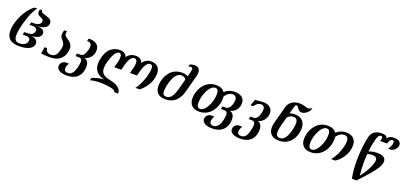

<svg xmlns="http://www.w3.org/2000/svg" viewBox="28 -1938 7037 3356"><g transform="rotate(20 3547.0 -259.5)"><path d="M244.6 -200.7 258.3 -252H314.9Q339.4 -252 361.8 -256.8Q384.3 -261.7 401.6 -272.9Q418.9 -284.2 429.2 -302.2Q439.5 -320.3 439.5 -346.7Q439.5 -363.3 431.4 -374Q423.3 -384.8 411.4 -391.1Q399.4 -397.5 384.8 -399.9Q370.1 -402.3 356.9 -402.3H298.8L312.5 -453.6H369.1Q386.2 -453.6 407.5 -457.5Q428.7 -461.4 447.3 -471.2Q465.8 -481 478.5 -497.6Q491.2 -514.2 491.2 -540Q491.2 -556.6 482.4 -566.2Q473.6 -575.7 460.2 -582.5Q446.8 -589.4 431.4 -595.2Q416 -601.1 402.6 -610.4Q389.2 -619.6 380.4 -634Q371.6 -648.4 371.6 -672.4Q371.6 -690.9 377.9 -715.8H422.9Q421.4 -710.4 421.4 -705.6Q421.4 -689 436.8 -679.2Q452.1 -669.4 475.1 -662.1Q498 -654.8 524.7 -647.5Q551.3 -640.1 574.2 -628.7Q597.2 -617.2 612.5 -599.1Q627.9 -581.1 627.9 -551.8Q627.9 -528.3 618.9 -507.1Q609.9 -485.8 588.1 -469Q566.4 -452.1 530.3 -441.2Q494.1 -430.2 439.9 -428.2Q467.8 -426.8 492.2 -420.9Q516.6 -415 534.4 -404.3Q552.2 -393.6 562.5 -377.7Q572.8 -361.8 572.8 -340.3Q572.8 -311 557.6 -290.3Q542.5 -269.5 516.8 -256.3Q491.2 -243.2 457.5 -236.6Q423.8 -230 386.2 -228.5Q416 -227.1 440.4 -220.2Q464.8 -213.4 481.7 -201.7Q498.5 -189.9 507.8 -173.1Q517.1 -156.2 517.1 -134.8Q517.1 -101.1 499.3 -74Q481.4 -46.9 447.8 -28.1Q414.1 -9.3 365.2 1Q316.4 11.2 254.4 11.2Q204.6 11.2 161.6 1.5Q118.7 -8.3 86.7 -31.7Q54.7 -55.2 36.6 -95Q18.6 -134.8 18.6 -194.8Q18.6 -244.6 29.5 -296.9Q40.5 -349.1 59.3 -400.4Q78.1 -451.7 103.3 -499.8Q128.4 -547.9 157.5 -588.9Q186.5 -629.9 217.5 -662.4Q248.5 -694.8 278.8 -714.8H332.5Q315.9 -699.7 299.1 -673.3Q282.2 -647 265.9 -613Q249.5 -579.1 234.1 -539.3Q218.8 -499.5 205.1 -457.3Q191.4 -415 180.2 -372.3Q168.9 -329.6 160.6 -289.8Q152.3 -250 147.9 -215.1Q143.6 -180.2 143.6 -153.3Q143.6 -109.9 154.8 -86.2Q166 -62.5 182.4 -51.5Q198.7 -40.5 216.6 -38.8Q234.4 -37.1 247.6 -37.1Q272.9 -37.1 297.9 -43.7Q322.8 -50.3 342.3 -63.7Q361.8 -77.1 373.8 -97.4Q385.7 -117.7 385.7 -145Q385.7 -162.6 377.7 -173.3Q369.6 -184.1 357.4 -190.2Q345.2 -196.3 330.6 -198.5Q315.9 -200.7 302.7 -200.7Z M825.2 -37.6Q853 -37.6 875 -46.4Q897 -55.2 914.1 -74.5Q931.2 -93.8 943.8 -124.5Q956.5 -155.3 966.3 -199.7Q969.7 -214.4 970.9 -226.8Q972.2 -239.3 972.2 -250.5Q972.2 -274.9 965.8 -292Q959.5 -309.1 950.2 -322.5Q940.9 -335.9 929.7 -347.2Q918.5 -358.4 909.2 -371.3Q899.9 -384.3 893.6 -400.6Q887.2 -417 887.2 -439.9Q887.2 -464.8 896.5 -500L901.4 -518.6H956.1L949.7 -496.1Q946.8 -484.9 946.8 -475.1Q946.8 -454.1 958.5 -439.5Q970.2 -424.8 987.8 -411.9Q1005.4 -398.9 1025.6 -385.5Q1045.9 -372.1 1063.5 -353.5Q1081.1 -335 1092.8 -309.3Q1104.5 -283.7 1104.5 -246.6Q1104.5 -218.3 1096.7 -184.1Q1075.2 -89.8 1005.9 -39.6Q936.5 10.7 823.2 10.7Q797.9 10.7 774.9 9Q752 7.3 731.4 5.4Q710.9 3.4 693.4 1.7Q675.8 0 660.6 0L681.6 -124.5H725.6Q728 -107.4 734.4 -91.8Q740.7 -76.2 752.7 -64.2Q764.6 -52.2 782.5 -44.9Q800.3 -37.6 825.2 -37.6Z M1252.9 -215.3H1309.6Q1330.6 -215.3 1346.4 -222.4Q1362.3 -229.5 1375 -244.9Q1387.7 -260.3 1397.7 -284.4Q1407.7 -308.6 1417.5 -343.3Q1427.7 -380.4 1427.7 -408.7Q1427.7 -430.2 1420.9 -444.1Q1414.1 -458 1402.3 -466.1Q1390.6 -474.1 1374.8 -477.3Q1358.9 -480.5 1341.3 -480.5L1354.5 -529.3Q1359.9 -529.8 1365.5 -529.8Q1371.1 -529.8 1376.5 -529.8Q1410.6 -529.8 1442.9 -521.7Q1475.1 -513.7 1499.8 -496.3Q1524.4 -479 1539.3 -451.4Q1554.2 -423.8 1554.2 -384.3Q1554.2 -349.1 1543.2 -316.2Q1532.2 -283.2 1511.7 -256.6Q1491.2 -230 1461.9 -211.7Q1432.6 -193.4 1396.5 -188Q1439 -179.2 1461.9 -143.8Q1484.9 -108.4 1484.9 -52.7Q1484.9 -13.7 1472.2 34.7Q1460 81.1 1435.5 114Q1411.1 147 1377.4 168Q1343.8 189 1302.2 198.7Q1260.7 208.5 1213.9 208.5Q1165 208.5 1129.2 200.2Q1093.3 191.9 1069.6 177.5Q1045.9 163.1 1034.2 143.6Q1022.5 124 1022.5 101.1Q1022.5 91.8 1025.9 76.9Q1029.3 62 1038.8 46.9Q1048.3 31.7 1065.2 18.8Q1082 5.9 1108.9 0H1179.7Q1159.2 32.2 1152.3 57.6Q1145.5 83 1145.5 101.6Q1145.5 118.7 1150.9 129.9Q1156.2 141.1 1165.3 147.7Q1174.3 154.3 1186.5 157Q1198.7 159.7 1212.4 159.7Q1239.7 159.7 1260.3 149.9Q1280.8 140.1 1296.4 121.8Q1312 103.5 1323.5 77.1Q1335 50.8 1343.8 17.6Q1363.3 -57.6 1363.3 -97.2Q1363.3 -117.7 1358.6 -130.6Q1354 -143.6 1345.5 -151.1Q1336.9 -158.7 1324.7 -161.4Q1312.5 -164.1 1297.4 -164.1H1239.3Z M2366.7 -211.9H2237.3L2263.7 -309.6Q2270 -332.5 2273.7 -356.2Q2277.3 -379.9 2277.3 -401.9Q2277.3 -418.5 2274.7 -432.9Q2272 -447.3 2265.6 -458Q2259.3 -468.8 2249.3 -474.9Q2239.3 -481 2224.6 -481Q2200.2 -481 2180.9 -465.8Q2161.6 -450.7 2146.5 -426Q2131.3 -401.4 2120.1 -370.8Q2108.9 -340.3 2100.6 -309.6L2074.2 -211.9H1944.8L1971.2 -309.6Q1978 -334 1981.9 -359.4Q1985.8 -384.8 1985.8 -407.7Q1985.8 -423.3 1983.4 -436.5Q1981 -449.7 1975.8 -459.5Q1970.7 -469.2 1961.9 -474.9Q1953.1 -480.5 1940.9 -480.5Q1919.4 -480.5 1898.9 -463.4Q1878.4 -446.3 1860.1 -416.5Q1841.8 -386.7 1825.9 -346.2Q1810.1 -305.7 1797.4 -258.8Q1787.6 -222.7 1782.7 -192.6Q1777.8 -162.6 1777.8 -137.7Q1777.8 -101.1 1788.6 -74.5Q1799.3 -47.9 1821 -28.8Q1842.8 -9.8 1875.2 2.9Q1907.7 15.6 1951.7 24.4Q2017.6 38.1 2059.1 57.1Q2100.6 76.2 2124 98.1Q2147.5 120.1 2156 143.1Q2164.6 166 2164.6 187.5Q2164.6 190.4 2164.6 193.1Q2164.6 195.8 2164.1 198.7H2095.7Q2089.8 182.1 2076.4 170.7Q2063 159.2 2040.3 151.6Q2017.6 144 1984.1 138.7Q1950.7 133.3 1904.8 128.9Q1879.9 126.5 1855.5 125.2Q1831.1 124 1807.1 124Q1755.9 124 1709.2 129.9Q1662.6 135.7 1621.6 147.9L1633.8 101.1Q1656.7 90.8 1684.8 81.5Q1712.9 72.3 1741.9 65.4Q1771 58.6 1799.1 54.7Q1827.1 50.8 1850.1 50.8Q1807.1 40 1771.5 21.7Q1735.8 3.4 1710 -23.9Q1684.1 -51.3 1669.7 -89.1Q1655.3 -127 1655.3 -177.2Q1655.3 -231.4 1674.3 -302.7Q1688 -352.5 1710.7 -394.3Q1733.4 -436 1766.4 -466.1Q1799.3 -496.1 1842.8 -512.7Q1886.2 -529.3 1940.9 -529.3Q1965.8 -529.3 1987.5 -522.9Q2009.3 -516.6 2026.1 -505.1Q2043 -493.7 2054 -477.8Q2064.9 -461.9 2068.4 -442.9Q2082.5 -466.3 2101.3 -482.7Q2120.1 -499 2141.1 -509.3Q2162.1 -519.5 2184.1 -524.4Q2206.1 -529.3 2226.6 -529.3Q2283.2 -529.3 2317.4 -506.8Q2351.6 -484.4 2361.8 -442.9Q2377.9 -466.8 2396.7 -483.2Q2415.5 -499.5 2436 -509.8Q2456.5 -520 2478.3 -524.4Q2500 -528.8 2521.5 -528.8Q2556.2 -528.8 2586.4 -519.3Q2616.7 -509.8 2638.9 -489.3Q2661.1 -468.8 2674.1 -436.8Q2687 -404.8 2687 -360.4Q2687 -313.5 2670.9 -251.5Q2664.1 -225.6 2648.9 -193.1Q2633.8 -160.6 2611.3 -126.7Q2588.9 -92.8 2559.3 -59.8Q2529.8 -26.9 2494.1 0H2415.5Q2441.9 -32.2 2462.6 -70.3Q2483.4 -108.4 2499.3 -145.8Q2515.1 -183.1 2525.9 -216.1Q2536.6 -249 2542.5 -271Q2566.4 -360.4 2566.4 -409.7Q2566.4 -446.8 2553.7 -463.6Q2541 -480.5 2515.6 -480.5Q2494.6 -480.5 2475.6 -464.6Q2456.5 -448.7 2440.9 -423.8Q2425.3 -398.9 2413.1 -368.7Q2400.9 -338.4 2393.1 -309.6Z M2781.2 -170.4Q2781.2 -206.1 2788.3 -246.6Q2795.4 -287.1 2811 -326.9Q2826.7 -366.7 2851.1 -403.3Q2875.5 -439.9 2910.4 -468Q2945.3 -496.1 2991.2 -512.7Q3037.1 -529.3 3095.2 -529.3Q3128.9 -529.3 3155.8 -522Q3182.6 -514.6 3204.6 -501.5L3224.1 -574.7Q3229.5 -595.2 3232.4 -610.4Q3235.4 -625.5 3235.4 -637.2Q3235.4 -659.2 3227.8 -667.7Q3220.2 -676.3 3204.6 -676.3Q3186.5 -676.3 3157.2 -666.5L3168.5 -709Q3186.5 -716.3 3208.5 -721.4Q3230.5 -726.6 3252.9 -726.6Q3273.4 -726.6 3292.5 -721.7Q3311.5 -716.8 3326.2 -704.8Q3340.8 -692.9 3349.6 -673.1Q3358.4 -653.3 3358.4 -623.5Q3358.4 -592.3 3347.7 -551.3L3264.2 -241.2Q3263.7 -237.3 3261.7 -231.9Q3247.6 -179.2 3222.7 -134.8Q3197.8 -90.3 3161.9 -57.9Q3126 -25.4 3078.4 -7.3Q3030.8 10.7 2971.7 10.7Q2923.8 10.7 2887.9 -2Q2852.1 -14.6 2828.4 -38.1Q2804.7 -61.5 2793 -95Q2781.2 -128.4 2781.2 -170.4ZM3097.7 -480.5Q3068.4 -480.5 3044.7 -467Q3021 -453.6 3001.7 -431.2Q2982.4 -408.7 2967.8 -379.6Q2953.1 -350.6 2942.1 -319.3Q2931.2 -288.1 2923.6 -256.6Q2916 -225.1 2911.4 -198Q2906.7 -170.9 2904.8 -150.6Q2902.8 -130.4 2902.8 -121.1Q2902.8 -79.6 2919.4 -58.8Q2936 -38.1 2973.6 -38.1Q3003.9 -38.1 3028.1 -51.8Q3052.2 -65.4 3071.8 -92.5Q3091.3 -119.6 3107.4 -159.9Q3123.5 -200.2 3138.2 -253.9L3185.1 -428.2Q3181.2 -442.4 3172.1 -452.4Q3163.1 -462.4 3151.1 -468.5Q3139.2 -474.6 3125 -477.5Q3110.8 -480.5 3097.7 -480.5Z M4258.3 -383.8Q4258.3 -348.6 4248 -316.4Q4237.8 -284.2 4217.8 -258.1Q4197.8 -231.9 4168.5 -213.6Q4139.2 -195.3 4101.6 -188Q4121.1 -184.1 4137.5 -174.1Q4153.8 -164.1 4165.8 -147.7Q4177.7 -131.3 4184.3 -108.6Q4190.9 -85.9 4190.9 -56.6Q4190.9 0 4173.8 48.3Q4156.7 96.7 4122.6 132.3Q4088.4 168 4037.6 188.2Q3986.8 208.5 3918.9 208.5Q3870.1 208.5 3834.2 200.2Q3798.3 191.9 3774.7 177.5Q3751 163.1 3739.3 143.6Q3727.5 124 3727.5 101.1Q3727.5 91.8 3731 76.9Q3734.4 62 3743.9 46.9Q3753.4 31.7 3770.3 18.8Q3787.1 5.9 3814 0H3884.8Q3865.7 30.3 3858.6 54.2Q3851.6 78.1 3851.6 96.7Q3851.6 113.8 3856.7 125.5Q3861.8 137.2 3870.8 145Q3879.9 152.8 3891.8 156.2Q3903.8 159.7 3917.5 159.7Q3950.2 159.7 3974.1 144Q3998 128.4 4014.9 103.8Q4031.7 79.1 4042 49.1Q4052.2 19 4058.1 -9.5Q4064 -38.1 4066.2 -61.8Q4068.4 -85.4 4068.4 -97.2Q4068.4 -117.7 4063.7 -130.6Q4059.1 -143.6 4050.5 -151.1Q4042 -158.7 4029.8 -161.4Q4017.6 -164.1 4002.4 -164.1H3944.3L3958 -215.3H4014.6Q4035.2 -215.3 4051.5 -223.9Q4067.9 -232.4 4080.8 -246.6Q4093.8 -260.7 4102.8 -279.3Q4111.8 -297.9 4117.9 -317.9Q4124 -337.9 4126.7 -357.7Q4129.4 -377.4 4129.4 -394.5Q4129.4 -436 4108.9 -456.3Q4088.4 -476.6 4052.7 -476.6Q4038.6 -476.6 4021.7 -472.7Q4004.9 -468.8 3987.1 -458.3Q3969.2 -447.8 3950.4 -429.7Q3931.6 -411.6 3914.1 -383.3Q3915 -375 3915.8 -366.7Q3916.5 -358.4 3916.5 -349.6Q3916.5 -310.5 3908 -268.6Q3899.4 -226.6 3882.3 -186.5Q3865.2 -146.5 3839.1 -110.6Q3813 -74.7 3778.1 -47.9Q3743.2 -21 3699 -5.1Q3654.8 10.7 3601.1 10.7Q3558.1 10.7 3523.4 -0.7Q3488.8 -12.2 3464.6 -34.9Q3440.4 -57.6 3427.2 -91.3Q3414.1 -125 3414.1 -168.9Q3414.1 -208 3422.6 -250Q3431.2 -292 3448.2 -332Q3465.3 -372.1 3491.5 -408Q3517.6 -443.8 3552.5 -470.7Q3587.4 -497.6 3631.6 -513.4Q3675.8 -529.3 3729.5 -529.3Q3784.2 -529.3 3824.5 -511Q3864.7 -492.7 3888.2 -457Q3916.5 -483.4 3946 -498Q3975.6 -512.7 4001 -519.5Q4026.4 -526.4 4044.9 -527.8Q4063.5 -529.3 4069.8 -529.3Q4116.7 -529.3 4152.1 -518.8Q4187.5 -508.3 4211.2 -489.3Q4234.9 -470.2 4246.6 -443.4Q4258.3 -416.5 4258.3 -383.8ZM3791 -374Q3791 -390.6 3789.8 -409.2Q3788.6 -427.7 3782.2 -443.1Q3775.9 -458.5 3762.7 -468.5Q3749.5 -478.5 3726.1 -478.5Q3701.7 -478.5 3678.2 -463.1Q3654.8 -447.8 3634 -421.6Q3613.3 -395.5 3595.9 -361.6Q3578.6 -327.6 3566.2 -290.5Q3553.7 -253.4 3546.6 -215.6Q3539.6 -177.7 3539.6 -144.5Q3539.6 -127.4 3540.5 -109.1Q3541.5 -90.8 3547.9 -75.4Q3554.2 -60.1 3567.1 -50Q3580.1 -40 3604.5 -40Q3628.9 -40 3652.1 -55.4Q3675.3 -70.8 3696 -96.9Q3716.8 -123 3734.4 -157Q3752 -190.9 3764.4 -228Q3776.9 -265.1 3783.9 -302.7Q3791 -340.3 3791 -374Z M4532.7 -215.3Q4553.7 -215.3 4570.1 -223.9Q4586.4 -232.4 4599.4 -248.5Q4612.3 -264.6 4622.3 -288.6Q4632.3 -312.5 4640.6 -343.3Q4648.9 -375.5 4648.9 -400.9Q4648.9 -438.5 4631.8 -459.7Q4614.7 -481 4582.5 -481Q4544.4 -481 4514.6 -460.9Q4484.9 -440.9 4458.5 -402.3H4409.7L4452.6 -518.6Q4466.8 -518.6 4484.6 -520.3Q4502.4 -522 4522.2 -523.9Q4542 -525.9 4563 -527.6Q4584 -529.3 4605 -529.3Q4646 -529.3 4678 -519.3Q4710 -509.3 4731.9 -490.5Q4753.9 -471.7 4765.4 -445.1Q4776.9 -418.5 4776.9 -385.7Q4776.9 -350.6 4764.9 -316.9Q4752.9 -283.2 4731.9 -256.1Q4710.9 -229 4682.1 -210.9Q4653.3 -192.9 4619.6 -188Q4635.7 -185.1 4651.4 -175.8Q4667 -166.5 4679.2 -150.1Q4691.4 -133.8 4698.7 -110.1Q4706.1 -86.4 4706.1 -54.7Q4706.1 -2.9 4691.7 44.7Q4677.2 92.3 4645 128.7Q4612.8 165 4561.3 186.8Q4509.8 208.5 4435.1 208.5Q4386.7 208.5 4351.1 200.2Q4315.4 191.9 4292 177.7Q4268.6 163.6 4257.1 144Q4245.6 124.5 4245.6 101.6Q4245.6 92.3 4248.8 77.4Q4252 62.5 4261.5 47.4Q4271 32.2 4287.6 19Q4304.2 5.9 4331.5 0H4402.3Q4381.8 32.7 4375 58.3Q4368.2 84 4368.2 102.1Q4368.2 119.1 4373.5 130.4Q4378.9 141.6 4387.9 148.2Q4397 154.8 4409.2 157.2Q4421.4 159.7 4435.1 159.7Q4462.4 159.7 4482.4 150.9Q4502.4 142.1 4517.6 124.5Q4532.7 106.9 4543.9 80.3Q4555.2 53.7 4564.9 17.6Q4574.7 -18.6 4579.1 -45.4Q4583.5 -72.3 4583.5 -92.3Q4583.5 -113.3 4578.9 -127.2Q4574.2 -141.1 4565.9 -149.2Q4557.6 -157.2 4546.1 -160.6Q4534.7 -164.1 4520.5 -164.1H4462.4L4476.1 -215.3Z M5193.4 -518.6Q5246.1 -518.6 5283.2 -503.4Q5320.3 -488.3 5343.8 -462.2Q5367.2 -436 5377.9 -401.4Q5388.7 -366.7 5388.7 -327.6Q5388.7 -292.5 5381.6 -253.9Q5374.5 -215.3 5359.4 -177.7Q5344.2 -140.1 5320.3 -106Q5296.4 -71.8 5262.9 -45.9Q5229.5 -20 5185.8 -4.6Q5142.1 10.7 5087.4 10.7Q5037.1 10.7 5000.2 -2.2Q4963.4 -15.1 4939.2 -38.6Q4915 -62 4903.3 -94.5Q4891.6 -127 4891.6 -166Q4891.6 -190.9 4896.5 -217.8Q4901.4 -244.6 4909.2 -273.4L4991.2 -580.1Q5002 -620.1 5024.9 -647.9Q5047.9 -675.8 5077.1 -693.4Q5106.4 -710.9 5138.7 -718.8Q5170.9 -726.6 5199.7 -726.6Q5237.8 -726.6 5263.9 -721.7Q5290 -716.8 5308.8 -710.9Q5327.6 -705.1 5341.8 -700.2Q5356 -695.3 5370.6 -695.3Q5385.3 -695.3 5402.1 -702.1Q5418.9 -709 5443.8 -726.6L5431.6 -680.7Q5420.4 -662.1 5403.8 -645Q5387.2 -627.9 5367.7 -615.2Q5348.1 -602.5 5327.1 -595Q5306.2 -587.4 5286.6 -587.4Q5270 -587.4 5257.1 -594Q5244.1 -600.6 5233.9 -610.8Q5223.6 -621.1 5215.3 -632.6Q5207 -644 5200 -654.3Q5192.9 -664.6 5185.8 -671.1Q5178.7 -677.7 5171.4 -677.7Q5157.7 -677.7 5149.2 -666Q5140.6 -654.3 5133.8 -629.4L5100.1 -503.4Q5143.1 -518.6 5193.4 -518.6ZM5087.4 -38.1Q5113.8 -38.1 5135.7 -50.5Q5157.7 -63 5175 -83.7Q5192.4 -104.5 5206.1 -131.6Q5219.7 -158.7 5229.7 -188Q5239.7 -217.3 5246.8 -246.6Q5253.9 -275.9 5258.1 -301.3Q5262.2 -326.7 5264.2 -345.9Q5266.1 -365.2 5266.1 -374.5Q5266.1 -422.9 5246.1 -446.3Q5226.1 -469.7 5187 -469.7Q5173.8 -469.7 5159.2 -466.6Q5144.5 -463.4 5129.9 -456.8Q5115.2 -450.2 5101.6 -440.4Q5087.9 -430.7 5077.1 -417.5L5033.2 -253.9Q5022.9 -215.3 5017.6 -183.8Q5012.2 -152.3 5012.2 -127.4Q5012.2 -82.5 5030.3 -60.3Q5048.3 -38.1 5087.4 -38.1Z M5676.8 10.7Q5633.8 10.7 5599.1 -0.7Q5564.5 -12.2 5540.3 -34.9Q5516.1 -57.6 5502.9 -91.3Q5489.7 -125 5489.7 -168.9Q5489.7 -208 5498.3 -250Q5506.8 -292 5523.9 -332Q5541 -372.1 5567.1 -408Q5593.3 -443.8 5628.2 -470.7Q5663.1 -497.6 5707.3 -513.4Q5751.5 -529.3 5805.2 -529.3Q5859.9 -529.3 5900.1 -511Q5940.4 -492.7 5963.9 -456.5Q5981.9 -473.6 6004.2 -487.3Q6026.4 -501 6049.8 -510.3Q6073.2 -519.5 6097.4 -524.4Q6121.6 -529.3 6144 -529.3Q6183.1 -529.3 6217.8 -519.5Q6252.4 -509.8 6278.3 -488.3Q6304.2 -466.8 6319.1 -433.1Q6334 -399.4 6334 -351.1Q6334 -327.6 6330.1 -300.8Q6326.2 -273.9 6317.9 -243.2Q6311.5 -220.2 6296.6 -188.5Q6281.7 -156.7 6258.3 -123Q6234.9 -89.4 6203.4 -56.9Q6171.9 -24.4 6133.3 0H6054.7Q6085.9 -34.7 6109.1 -73.2Q6132.3 -111.8 6148.7 -148.4Q6165 -185.1 6175.3 -217Q6185.5 -249 6191.4 -271Q6209 -337.4 6209 -381.3Q6209 -431.6 6188.2 -454.1Q6167.5 -476.6 6128.9 -476.6Q6112.8 -476.6 6094 -471.2Q6075.2 -465.8 6056.4 -454.8Q6037.6 -443.8 6020.3 -427Q6002.9 -410.2 5989.3 -387.7Q5992.2 -369.1 5992.2 -349.6Q5992.2 -310.5 5983.6 -268.6Q5975.1 -226.6 5958 -186.5Q5940.9 -146.5 5914.8 -110.6Q5888.7 -74.7 5853.8 -47.9Q5818.8 -21 5774.7 -5.1Q5730.5 10.7 5676.8 10.7ZM5866.7 -374Q5866.7 -390.6 5865.5 -409.2Q5864.3 -427.7 5857.9 -443.1Q5851.6 -458.5 5838.4 -468.5Q5825.2 -478.5 5801.8 -478.5Q5777.3 -478.5 5753.9 -463.1Q5730.5 -447.8 5709.7 -421.6Q5689 -395.5 5671.6 -361.6Q5654.3 -327.6 5641.8 -290.5Q5629.4 -253.4 5622.3 -215.6Q5615.2 -177.7 5615.2 -144.5Q5615.2 -127.4 5616.9 -109.1Q5618.7 -90.8 5625.2 -75.4Q5631.8 -60.1 5644.8 -50Q5657.7 -40 5680.2 -40Q5704.6 -40 5727.8 -55.4Q5751 -70.8 5771.7 -96.9Q5792.5 -123 5810.1 -157Q5827.6 -190.9 5840.1 -228Q5852.5 -265.1 5859.6 -302.7Q5866.7 -340.3 5866.7 -374Z M6663.1 -574.7Q6653.3 -537.6 6642.6 -480Q6631.8 -422.4 6624 -348.6Q6652.3 -359.9 6692.1 -368.7Q6731.9 -377.4 6784.7 -377.4Q6828.1 -377.4 6857.7 -369.6Q6887.2 -361.8 6905 -347.9Q6922.9 -334 6930.7 -315.2Q6938.5 -296.4 6938.5 -274.4Q6938.5 -262.7 6936.5 -250.5Q6934.6 -238.3 6931.2 -225.6Q6923.3 -195.3 6901.1 -158.4Q6878.9 -121.6 6848.6 -81.8Q6818.4 -42 6783.4 -1.5Q6748.5 39.1 6714.6 76.2Q6680.7 113.3 6650.9 145Q6621.1 176.8 6602.1 198.7H6514.6Q6498.5 120.6 6491.7 37.8Q6484.9 -44.9 6484.9 -127Q6484.9 -198.7 6489.3 -267.1Q6493.7 -335.4 6500.7 -395Q6507.8 -454.6 6516.6 -503.4Q6525.4 -552.2 6534.2 -585.4Q6543 -618.2 6557.4 -641.1Q6571.8 -664.1 6589.8 -679.9Q6607.9 -695.8 6628.4 -705.1Q6648.9 -714.4 6669.9 -719Q6690.9 -723.6 6711.2 -725.1Q6731.4 -726.6 6749 -726.6Q6762.2 -726.6 6777.3 -724.1Q6792.5 -721.7 6805.9 -715.3Q6819.3 -709 6829.1 -697.8Q6838.9 -686.5 6840.8 -668.9Q6851.6 -686.5 6864.5 -697.8Q6877.4 -709 6892.3 -715.3Q6907.2 -721.7 6923.1 -724.1Q6939 -726.6 6955.6 -726.6Q7020 -726.6 7056.9 -704.3Q7093.8 -682.1 7093.8 -637.2Q7093.8 -620.1 7087.6 -601.8Q7081.5 -583.5 7069.1 -566.9Q7056.6 -550.3 7038.1 -536.1Q7019.5 -522 6994.6 -512.7H6927.2Q6939.9 -525.4 6950.2 -542.5Q6960.4 -559.6 6967.5 -577.4Q6974.6 -595.2 6978.5 -611.8Q6982.4 -628.4 6982.4 -641.1Q6982.4 -661.6 6973.4 -670.2Q6964.4 -678.7 6951.7 -678.7Q6939 -678.7 6929.2 -673.1Q6919.4 -667.5 6911.6 -658Q6903.8 -648.4 6898.4 -636Q6893.1 -623.5 6889.2 -609.4L6883.8 -589.8H6754.4L6759.8 -609.4Q6762.7 -620.6 6764.9 -631.1Q6767.1 -641.6 6767.1 -650.4Q6767.1 -663.1 6761 -670.7Q6754.9 -678.2 6739.3 -678.2Q6726.1 -678.2 6715.6 -673.3Q6705.1 -668.5 6696 -656.5Q6687 -644.5 6679 -624.5Q6670.9 -604.5 6663.1 -574.7ZM6704.6 -314Q6680.7 -314 6659.7 -310.1Q6638.7 -306.2 6619.6 -299.3Q6616.2 -259.3 6614.3 -216.8Q6612.3 -174.3 6612.3 -128.4Q6612.3 -73.2 6615.7 -15.4Q6619.1 42.5 6626.5 102.1Q6665.5 50.8 6697.3 0Q6729 -50.8 6751.5 -96.4Q6773.9 -142.1 6786.1 -180.4Q6798.3 -218.8 6798.3 -244.6Q6798.3 -261.2 6793.5 -274.2Q6788.6 -287.1 6777.3 -295.9Q6766.1 -304.7 6748.3 -309.3Q6730.5 -314 6704.6 -314Z"/></g></svg>

Font: Arian AMU Serif
Style: Bold Italic
Weight: 700
Italic angle: -15°
Designer: Ruben Hakobyan (Tarumian)
Foundry: Ruben Hakobyan (Tarumian)
Version: Version 1.002